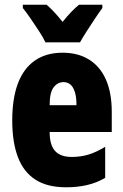

<svg xmlns="http://www.w3.org/2000/svg" viewBox="-20 -786 522 816"><path d="M246 -562Q312 -562 359 -532.5Q406 -503 430.5 -447Q455 -391 455 -310V-225H191Q191 -170 214 -144.5Q237 -119 285 -119Q323 -119 356 -129Q389 -139 427 -162V-30Q391 -9 350 0.5Q309 10 261 10Q181 10 130.5 -22.5Q80 -55 56 -118.5Q32 -182 32 -274Q32 -367 56 -431Q80 -495 128 -528.5Q176 -562 246 -562ZM250 -437Q225 -437 208 -415Q191 -393 191 -339H305Q305 -374 298 -395.5Q291 -417 279 -427Q267 -437 250 -437ZM173 -606Q165 -624 147 -652Q129 -680 109.5 -708Q90 -736 77 -752V-766H178Q193 -753 210 -735Q227 -717 246 -693Q266 -718 283.5 -736Q301 -754 316 -766H415V-752Q401 -733 383 -706Q365 -679 348 -652.5Q331 -626 320 -606Z"/></svg>

Font: Noto Sans Khmer ExtraCondensed Black
Style: Regular
Weight: 900
Width: 2
Designer: Danh Hong and the Monotype Design Team
Foundry: Monotype Imaging Inc.
Version: Version 2.004